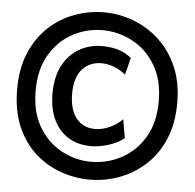

<svg xmlns="http://www.w3.org/2000/svg" viewBox="-52 -778 855 843"><g transform="rotate(5 375.0 -356.5)"><path d="M373.5 -646.5Q304.2 -646.5 242.4 -613.5Q180.7 -580.6 142.1 -515.9Q103.5 -451.2 103.5 -356.4Q103.5 -261.7 142.1 -197Q180.7 -132.3 242.4 -99.4Q304.2 -66.4 373.5 -66.4Q443.4 -66.4 505.6 -99.4Q567.9 -132.3 606.9 -197Q646 -261.7 646 -356.4Q646 -451.2 606.9 -515.9Q567.9 -580.6 505.6 -613.5Q443.4 -646.5 373.5 -646.5ZM373.5 -725.1Q438.5 -725.1 501.5 -701.9Q564.5 -678.7 615.5 -632.3Q666.5 -585.9 697 -517.1Q727.5 -448.2 727.5 -356.4Q727.5 -263.2 697 -193.8Q666.5 -124.5 615.5 -78.9Q564.5 -33.2 501.5 -10.5Q438.5 12.2 373.5 12.2Q306.6 12.2 243.7 -10.5Q180.7 -33.2 130.6 -78.9Q80.6 -124.5 51.3 -193.8Q22 -263.2 22 -356.4Q22 -448.2 51.3 -517.1Q80.6 -585.9 130.6 -632.3Q180.7 -678.7 243.7 -701.9Q306.6 -725.1 373.5 -725.1ZM497.6 -265.1 511.7 -182.6Q485.8 -161.1 444.6 -147.9Q403.3 -134.8 367.2 -134.8Q279.3 -134.8 228.8 -192.9Q178.2 -251 178.2 -349.6Q178.2 -425.3 205.6 -475.6Q232.9 -525.9 278.1 -551.3Q323.2 -576.7 376 -576.7Q415 -576.7 446 -567.9Q477.1 -559.1 507.3 -536.1L488.3 -460.9Q460.4 -482.4 434.1 -491.9Q407.7 -501.5 380.4 -501.5Q330.1 -501.5 297.1 -465.6Q264.2 -429.7 264.2 -356.9Q264.2 -288.6 294.2 -250Q324.2 -211.4 377.4 -211.4Q409.2 -211.4 441.9 -226.1Q474.6 -240.7 497.6 -265.1Z"/></g></svg>

Font: Andika
Style: Bold
Weight: 700
Designer: Victor Gaultney, Annie Olsen, Julie Remington, Don Collingsworth, Eric Hays, Becca Hirsbrunner
Foundry: SIL International
Version: Version 6.101